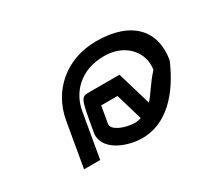

<svg xmlns="http://www.w3.org/2000/svg" viewBox="-101 -722 1073 948"><g transform="rotate(-30 435.0 -248.5)"><path d="M534 -312H360C314 -312 312 -304 284 -142L280 -120V-119C276 -23 402 16 476 16C614 16 717 -93 784 -249C811 -403 721 -513 516 -513C345 -513 220 -403 193 -249L149 5H241L285 -249C301 -341 374 -430 514 -430C637 -430 707 -340 691 -249C641 -194 620 -151 591 -120ZM518 -74C508 -71 494 -68 483 -68C428 -68 362 -95 363 -127L380 -226H473Z"/></g></svg>

Font: Charger Monospace
Style: Regular
Weight: 400
Designer: Jasper
Foundry: Cannot Into Space Fonts
Version: Version 0.980